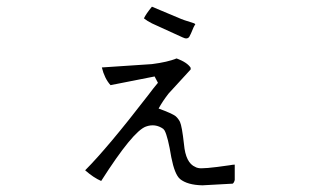

<svg xmlns="http://www.w3.org/2000/svg" viewBox="-20 -563 960 575"><path d="M565 -490Q561 -486 552 -463Q549 -457 547 -453Q541 -444 527 -451L435 -493Q421 -500 411 -508Q417 -521 435 -543Q440 -541 523 -506Q527 -505 531 -503L562 -493Q564 -491 565 -490ZM683 -70V-24Q681 -16 677 -13L586 -8Q541 -9 519 -27Q503 -41 493 -92Q483 -153 473 -172Q471 -174 469 -177Q445 -194 417 -184Q378 -170 283 -21Q260 -31 235 -53Q302 -120 423 -277Q441 -301 453 -315L443 -334L311 -308Q293 -328 285 -361L435 -371Q482 -377 509 -388Q541 -376 551 -360V-355L485 -283Q467 -260 455 -238Q496 -223 506 -215Q514 -208 519 -198Q525 -185 531 -131Q536 -75 565 -63Q568 -61 573 -60Q585 -56 667 -68Q678 -70 683 -70Z"/></svg>

Font: cwTeXYen
Style: Medium
Weight: 500
Version: Version 1.17